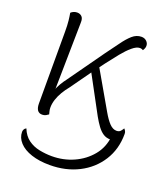

<svg xmlns="http://www.w3.org/2000/svg" viewBox="-137 -612 813 935"><g transform="rotate(20 270.0 -144.0)"><path d="M510 -64Q514 -60 517.5 -54Q521 -48 521 -39Q521 40 482.5 100.5Q444 161 378 194.5Q312 228 229 228Q175 228 134 214.5Q93 201 70.5 176.5Q48 152 48 122Q48 116 51 109.5Q54 103 62 99Q76 134 101.5 152.5Q127 171 159.5 177.5Q192 184 224 184Q284 184 336.5 160.5Q389 137 424 94.5Q459 52 465 -6L495 4Q490 6 482 8Q474 10 464 10Q443 10 427 -0.5Q411 -11 397 -30Q383 -49 369 -74L266 -265L191 -160Q176 -142 163.5 -121Q151 -100 144 -78.5Q137 -57 137 -37Q137 -27 139 -19Q141 -11 143 -3Q138 1 130 5.5Q122 10 111 10Q94 10 86 -2Q78 -14 78 -36V-408Q78 -442 75.5 -465Q73 -488 70 -503Q76 -509 84.5 -512.5Q93 -516 102 -516Q117 -516 126.5 -506.5Q136 -497 135 -475L129 -114L125 -120Q132 -140 143 -158.5Q154 -177 165 -191L296 -375Q324 -412 346 -443Q368 -474 389.5 -493Q411 -512 437 -512Q453 -512 463.5 -502Q474 -492 474 -478Q474 -471 471 -464Q468 -457 465 -453Q461 -455 457.5 -456.5Q454 -458 448 -458Q431 -458 409 -439.5Q387 -421 363 -391.5Q339 -362 314 -329L294 -302L404 -111Q424 -76 441.5 -58Q459 -40 478 -40Q492 -40 499 -48.5Q506 -57 510 -64Z"/></g></svg>

Font: Arima Thin Light
Style: Regular
Weight: 300
Version: Version 1.100